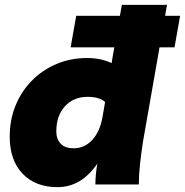

<svg xmlns="http://www.w3.org/2000/svg" viewBox="-20 -760 762 791"><path d="M217 11Q126 11 73 -44.5Q20 -100 20 -197Q20 -266 44 -325Q68 -384 111.5 -428Q155 -472 213 -496.5Q271 -521 339 -521Q395 -521 440 -500L442 -514L482 -740H668L569 -176Q562 -131 557 -85.5Q552 -40 552 0H373Q373 -41 381 -86Q315 11 217 11ZM283 -149Q329 -149 361 -184.5Q393 -220 403 -282L413 -340Q389 -361 341 -361Q283 -361 247.5 -322Q212 -283 212 -219Q212 -186 230.5 -167.5Q249 -149 283 -149ZM271 -565 294 -695H722L699 -565Z"/></svg>

Font: Livvic Black
Style: Italic
Weight: 900
Italic angle: -10°
Designer: Jacques Le Bailly, Baron von Fonthausen
Version: Version 1.001; ttfautohint (v1.8.2)